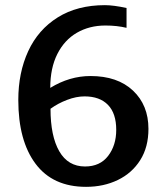

<svg xmlns="http://www.w3.org/2000/svg" viewBox="-20 -715 646 745"><path d="M51 -327Q51 -433 89.5 -516.5Q128 -600 204 -647.5Q280 -695 387 -695Q420 -695 471 -684V-607Q434 -616 389 -616Q327 -616 278.5 -588Q230 -560 202.5 -505.5Q175 -451 175 -374Q250 -420 331 -420Q436 -420 496 -363.5Q556 -307 556 -215Q556 -144 524 -93.5Q492 -43 437 -16.5Q382 10 314 10Q185 10 118 -79.5Q51 -169 51 -327ZM431 -211Q431 -275 399 -308Q367 -341 308 -341Q276 -341 240.5 -327.5Q205 -314 176 -293Q176 -187 210 -128Q244 -69 310 -69Q368 -69 399.5 -110Q431 -151 431 -211Z"/></svg>

Font: Maitree Semibold
Style: Regular
Weight: 600
Designer: CadsonDemak Team
Foundry: CadsonDemak
Version: Version 1.000